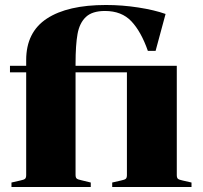

<svg xmlns="http://www.w3.org/2000/svg" viewBox="-20 -750 814 770"><path d="M430 -18 465 -26Q480 -29 484.5 -33Q489 -37 489 -48V-460H283V-49Q283 -38 287.5 -34Q292 -30 307 -27L344 -18V0H26V-18L61 -26Q76 -29 80.5 -33Q85 -37 85 -48V-460H20V-486H85V-509Q85 -621 168 -675.5Q251 -730 405 -730Q470 -730 534.5 -720Q599 -710 644 -694L604 -546H573Q546 -623 507 -664.5Q468 -706 401 -706Q350 -706 324.5 -682Q299 -658 291 -614Q283 -570 283 -494V-486H689V-48Q689 -37 693.5 -33Q698 -29 713 -26L748 -18V0H430Z"/></svg>

Font: Chonburi
Style: Regular
Weight: 400
Designer: Thanarat Vachiruckul and Stawix Ruecha
Foundry: Cadson Demak & Katatrad
Version: Version 1.000